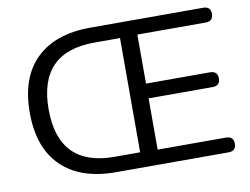

<svg xmlns="http://www.w3.org/2000/svg" viewBox="-76 -814 1200 922"><g transform="rotate(-10 523.5 -352.5)"><path d="M418 0Q246 0 153 -91Q60 -182 60 -353Q60 -524 153 -614.5Q246 -705 418 -705H967Q1004 -705 1004 -670Q1004 -633 967 -633H634V-394H946Q983 -394 983 -358Q983 -322 946 -322H634V-72H967Q1004 -72 1004 -36Q1004 0 967 0ZM424 -74H549V-631H424Q152 -631 152 -353Q152 -74 424 -74Z"/></g></svg>

Font: Chiron GoRound TC N
Style: Regular
Weight: 350
Designer: Ryoko NISHIZUKA 西塚涼子 (kana, bopomofo & ideographs); Paul D. Hunt (Latin, Greek & Cyrillic); Sandoll Communications 산돌커뮤니
Foundry: Adobe
Version: Version 1.000;hotconv 1.1.1;makeotfexe 2.6.0